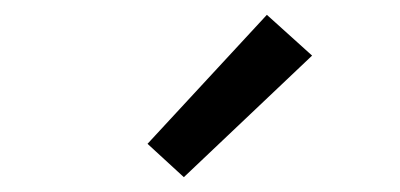

<svg xmlns="http://www.w3.org/2000/svg" viewBox="-20 -802 540 259"><path d="M228 -563 179 -608 340 -782 401 -727Z"/></svg>

Font: Iosevka Gothic
Style: Regular
Weight: 400
Monospace: yes
Designer: Belleve Invis
Foundry: Belleve Invis
Version: Version 15.5.1; ttfautohint (v1.8.4)